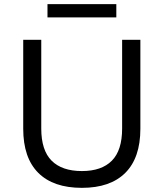

<svg xmlns="http://www.w3.org/2000/svg" viewBox="-20 -897 789 926"><path d="M375 9Q237 9 164.5 -63.5Q92 -136 92 -276V-705H179V-277Q179 -172 229 -122Q279 -72 375 -72Q470 -72 519.5 -122Q569 -172 569 -277V-705H657V-276Q657 -136 584.5 -63.5Q512 9 375 9ZM209 -813V-877H541V-813Z"/></svg>

Font: Nunito Sans 9pt
Style: Regular
Weight: 400
Version: Version 3.101;gftools[0.9.27]